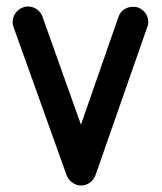

<svg xmlns="http://www.w3.org/2000/svg" viewBox="-20 -573 500 593"><path d="M346 -521Q351 -536 363.5 -544Q376 -552 391 -552Q400 -552 406 -550Q421 -544 429.5 -532Q438 -520 438 -505Q438 -502 437.5 -498Q437 -494 435 -490L275 -32Q269 -17 257 -8.5Q245 0 230 0Q216 0 203.5 -9Q191 -18 186 -31L22 -489Q19 -496 19 -505Q19 -519 27.5 -532Q36 -545 51 -550Q55 -552 59 -552.5Q63 -553 66 -553Q81 -553 93.5 -544.5Q106 -536 111 -522L230 -188Z"/></svg>

Font: VDS
Style: Regular
Weight: 400
Designer: artmaker
Foundry: artmaker
Version: Version 1.000 2009 initial release